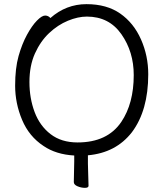

<svg xmlns="http://www.w3.org/2000/svg" viewBox="-20 -733 785 926"><path d="M407 163Q407 173 389.5 173Q372 173 354 165.5Q336 158 336 145L338 46V17Q250 12 190 -29Q120 -75 86.5 -155Q53 -235 53 -319.5Q53 -404 69.5 -462.5Q86 -521 110 -565Q134 -609 158 -633.5Q182 -658 197.5 -658Q213 -658 223 -646Q299 -713 397 -713Q495 -713 560 -667.5Q625 -622 660 -543Q695 -464 695 -375Q695 -200 616 -95Q539 4 404 16V56ZM354 -46Q498 -46 565 -145Q625 -234 625 -371Q625 -483 565.5 -568Q506 -653 399 -653Q356 -653 307.5 -633Q259 -613 217 -573.5Q175 -534 148.5 -475Q122 -416 122 -337.5Q122 -259 147 -192.5Q172 -126 224 -86Q276 -46 354 -46Z"/></svg>

Font: LXGW WenKai TC
Style: Regular
Weight: 400
Designer: LXGW / Fontworks Inc.
Foundry: LXGW / Fontworks Inc.
Version: Version 1.330